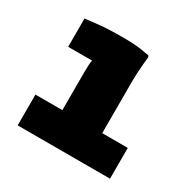

<svg xmlns="http://www.w3.org/2000/svg" viewBox="-102 -985 601 605"><g transform="rotate(30 198.5 -683.0)"><path d="M33 -592H131V-726Q131 -737 131.5 -752Q132 -767 134 -774H47V-877Q64 -879 96 -882.5Q128 -886 184 -886Q223 -886 246 -882.5Q269 -879 279 -877L282 -872Q280 -856 278 -827.5Q276 -799 276 -782V-592H369V-480H33Z"/></g></svg>

Font: Kufam ExtraBold
Style: Regular
Weight: 800
Designer: Wael Morcos, Artur Schmal
Foundry: Original Type
Version: Version 1.300; ttfautohint (v1.8.3)